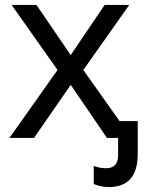

<svg xmlns="http://www.w3.org/2000/svg" viewBox="-20 -556 590 774"><path d="M418 198.2Q388.2 198.2 357.9 186V112.8Q380.4 122.1 408.2 122.1Q456.1 122.1 456.1 69.8V0H411.1L265.1 -213.9L117.2 0H18.1L211.9 -273.9L26.9 -536.1H127L265.1 -334L401.9 -536.1H501L315.9 -273.9L461.9 -67.9H535.2V64.9Q535.2 198.2 418 198.2Z"/></svg>

Font: NotoSans
Style: Regular
Weight: 400
Designer: Monotype Design team
Foundry: Monotype Imaging Inc.
Version: Version 1.04